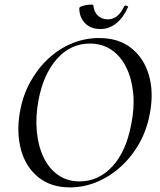

<svg xmlns="http://www.w3.org/2000/svg" viewBox="-20 -801 692 833"><path d="M283 12Q201 12 146.5 -32Q92 -76 71.5 -150Q51 -224 66 -313Q78 -384 110 -443Q142 -502 188.5 -545.5Q235 -589 291.5 -612.5Q348 -636 410 -636Q495 -636 550 -592Q605 -548 626 -475Q647 -402 631 -313Q618 -239 584.5 -179.5Q551 -120 503 -77Q455 -34 399 -11Q343 12 283 12ZM326 -14Q407 -14 467 -78.5Q527 -143 549 -260Q564 -332 558 -395.5Q552 -459 528 -508Q504 -557 464 -584.5Q424 -612 370 -612Q286 -612 227 -545.5Q168 -479 147 -366Q134 -297 139.5 -233.5Q145 -170 168 -120.5Q191 -71 231 -42.5Q271 -14 326 -14ZM416 -675Q373 -675 348.5 -701Q324 -727 324 -765Q324 -770 333.5 -773.5Q343 -777 354.5 -779Q366 -781 375.5 -781Q385 -781 385 -778Q387 -750 404.5 -733.5Q422 -717 448 -717Q469 -717 487 -730.5Q505 -744 519 -774Q523 -779 530 -776Q537 -773 536 -771Q515 -724 484 -699.5Q453 -675 416 -675Z"/></svg>

Font: Cormorant Garamond Light Medium
Style: Italic
Weight: 500
Italic angle: -10°
Version: Version 4.001